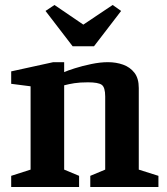

<svg xmlns="http://www.w3.org/2000/svg" viewBox="-20 -752 670 772"><path d="M25 0V-45L103 -70V-405L25 -415V-465L194 -502H238V-462Q251 -468 281 -477.5Q311 -487 347 -494.5Q383 -502 414 -502Q447 -502 475 -492Q503 -482 520.5 -459.5Q538 -437 538 -398V-70L617 -45V0H343V-45L403 -70V-364Q403 -401 389 -411Q375 -421 334 -421Q301 -421 279 -417.5Q257 -414 238 -409V-70L298 -45V0ZM272 -566 163 -708 199 -732 315 -653 433 -732 467 -708 358 -566Z"/></svg>

Font: Manuale
Style: Regular
Weight: 400
Designer: Eduardo Tunni / Pablo Cosgaya
Foundry: Eduardo Tunni / Pablo Cosgaya
Version: Version 1.002